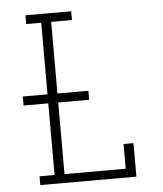

<svg xmlns="http://www.w3.org/2000/svg" viewBox="-53 -781 705 828"><g transform="rotate(-5 300.0 -367.5)"><path d="M88 0V-38H153V-348H46V-387H153V-697H88V-735H286V-697H196V-387H330V-348H196V-38H461V-145H504V0Z"/></g></svg>

Font: Iosevka Etoile Extralight
Style: Regular
Weight: 200
Designer: Belleve Invis
Foundry: Belleve Invis
Version: Version 22.1.2; ttfautohint (v1.8.4)